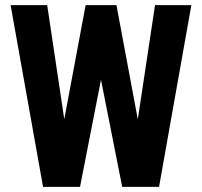

<svg xmlns="http://www.w3.org/2000/svg" viewBox="-20 -731 789 751"><path d="M519 -264.2 586.4 -710.9H728.5L602.1 0H458L375 -418.9L293 0H148.4L21.5 -710.9H164.6L231.4 -264.6L314.9 -710.9H435.5Z"/></svg>

Font: TypoPRO Roboto
Style: Bold
Weight: 700
Designer: Google
Version: Version 2.136; 2016